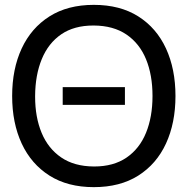

<svg xmlns="http://www.w3.org/2000/svg" viewBox="-20 -755 772 790"><path d="M366 15Q258.5 15 183.5 -32.5Q108.5 -80 69.2 -164.5Q30 -249 30 -360Q30 -471 69.2 -555.5Q108.5 -640 183.5 -687.5Q258.5 -735 366 -735Q474 -735 549 -687.5Q624 -640 663 -555.5Q702 -471 702 -360Q702 -249 663 -164.5Q624 -80 549 -32.5Q474 15 366 15ZM366 -70Q367 -70 368 -70Q447 -70 500.5 -106.5Q554 -143 580.8 -208.5Q607.5 -274 607.5 -360Q607.5 -446.5 580.8 -511.5Q554 -576.5 500.2 -613Q446.5 -649.5 366 -650Q365 -650 364 -650Q285 -650 232 -613.8Q179 -577.5 152 -512Q125 -446.5 124.5 -360Q124.5 -358.5 124.5 -357Q124.5 -273 151.2 -208.5Q178 -144 231.8 -107.2Q285.5 -70.5 366 -70ZM238 -323.5V-396.5H494V-323.5Z"/></svg>

Font: Cns Manrope Med
Style: Regular
Weight: 500
Designer: Mikhail Sharanda
Foundry: Mikhail Sharanda
Version: Version 4.504